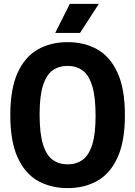

<svg xmlns="http://www.w3.org/2000/svg" viewBox="-20 -969 703 999"><path d="M331.7 9.7Q243 9.7 175.9 -28.7Q108.9 -67.2 71.2 -150.8Q33.6 -234.4 33.6 -370Q33.6 -505.6 71.2 -589.2Q108.9 -672.8 175.9 -711.3Q243 -749.7 331.7 -749.7Q420.5 -749.7 487.5 -711.3Q554.6 -672.8 592.2 -589.2Q629.9 -505.6 629.9 -370Q629.9 -234.4 592.2 -150.8Q554.6 -67.2 487.5 -28.7Q420.5 9.7 331.7 9.7ZM331.7 -113.9Q377.2 -113.9 409.8 -137.4Q442.3 -161 459.8 -216.1Q477.3 -271.3 477.3 -366.6Q477.3 -465.3 459.8 -521.9Q442.3 -578.5 409.8 -602.3Q377.2 -626.1 331.7 -626.1Q286.2 -626.1 253.7 -602.8Q221.1 -579.4 203.6 -524Q186.1 -468.7 186.1 -373.4Q186.1 -274.7 203.6 -218.1Q221.1 -161.5 253.7 -137.7Q286.2 -113.9 331.7 -113.9ZM267.2 -797.5 343.1 -948.9H494.2L396.3 -797.5Z"/></svg>

Font: Encode Sans SC Condensed Thin
Style: Regular
Weight: 100
Width: 3
Designer: Multiple Designers
Foundry: Impallari Type
Version: Version 3.002